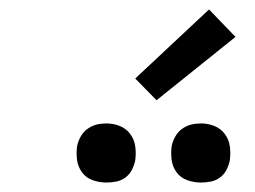

<svg xmlns="http://www.w3.org/2000/svg" viewBox="-20 -994 540 406"><path d="M405 -608Q390 -608 376 -613Q362 -618 353.5 -629.5Q345 -641 343 -655.5Q341 -670 343 -685Q345 -695 350.5 -705Q356 -715 365 -721.5Q374 -728 384 -730.5Q394 -733 405 -733Q420 -733 433.5 -727.5Q447 -722 455.5 -710.5Q464 -699 466 -684.5Q468 -670 466 -655Q464 -645 459 -635Q454 -625 445 -618.5Q436 -612 425.5 -610Q415 -608 405 -608ZM205 -608Q190 -608 176 -613Q162 -618 153.5 -629.5Q145 -641 143 -655.5Q141 -670 143 -685Q145 -695 150.5 -705Q156 -715 165 -721.5Q174 -728 184 -730.5Q194 -733 205 -733Q220 -733 233.5 -727.5Q247 -722 255.5 -710.5Q264 -699 266 -684.5Q268 -670 266 -655Q264 -645 259 -635Q254 -625 245 -618.5Q236 -612 225.5 -610Q215 -608 205 -608ZM311 -782 266 -828 422 -974 478 -916Z"/></svg>

Font: Iosevka Gothic
Style: Italic
Weight: 400
Italic angle: -9°
Monospace: yes
Designer: Belleve Invis
Foundry: Belleve Invis
Version: Version 15.5.1; ttfautohint (v1.8.4)